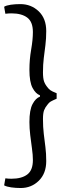

<svg xmlns="http://www.w3.org/2000/svg" viewBox="-24 -728 363 941"><path d="M75.5 -707.9Q50.4 -707.9 28.7 -704.8Q7.1 -701.7 -3.7 -694.9L2.3 -660.5Q9.6 -661.5 17.3 -662Q25 -662.5 32.3 -662.5Q81.9 -662.5 109.5 -641.8Q137.2 -621.1 137.2 -570.9Q137.2 -533.9 128.7 -485.1Q120.2 -436.2 120.2 -385.6Q120.2 -326 135.6 -297.1Q151 -268.3 171.8 -261V-254.2Q151 -247 135.6 -218.1Q120.2 -189.3 120.2 -129.6Q120.2 -99.6 124.2 -65.6Q128.2 -31.6 132.7 0Q137.2 31.5 137.2 56.5Q137.2 106.6 109.5 127.3Q81.9 148 32.3 148Q25 148 17.3 147.5Q9.6 147 2.3 146L-3.7 180.5Q9 187.3 31.2 190.4Q53.3 193.5 77.4 193.5Q129.8 193.5 166.2 157.8Q202.6 122.1 202.6 61.5Q202.6 24.5 198.6 -7Q194.6 -38.5 190.6 -71.6Q186.6 -104.6 186.6 -144.6Q186.6 -173.5 192.2 -188Q197.9 -202.6 209.6 -216.2Q216.2 -225.5 224.4 -230.3Q232.5 -235 253.6 -244.2V-271.1Q230.2 -280.3 222.4 -286.2Q214.6 -292.1 209.6 -299.1Q197.9 -312.7 192.2 -328.1Q186.6 -343.6 186.6 -373.6Q186.6 -411.6 190.6 -443.6Q194.6 -475.5 198.6 -507.2Q202.6 -539 202.6 -575.9Q202.6 -637.3 165.7 -672.6Q128.7 -707.9 75.5 -707.9Z"/></svg>

Font: Karma Variable Light
Style: Regular
Weight: 300
Designer: Joana Correia
Foundry: Indian Type Foundry
Version: Version 3.000